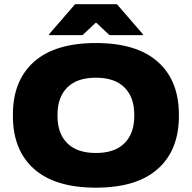

<svg xmlns="http://www.w3.org/2000/svg" viewBox="-20 -865 907 908"><path d="M433.5 22.5Q240.5 22.5 140.8 -66.2Q41 -155 41 -316V-323Q41 -484 140.8 -572.8Q240.5 -661.5 433.5 -661.5Q626.5 -661.5 726.2 -572.8Q826 -484 826 -323V-316Q826 -155 726.2 -66.2Q626.5 22.5 433.5 22.5ZM433.5 -141.5Q522.5 -141.5 568.8 -187.8Q615 -234 615 -315.5V-323.5Q615 -405 568.8 -451.2Q522.5 -497.5 433.5 -497.5Q344 -497.5 298 -451.2Q252 -405 252 -323.5V-315.5Q252 -234 298 -187.8Q344 -141.5 433.5 -141.5ZM335 -845H533L655.5 -703.5V-699H497.5L436.5 -756.5H431.5L370.5 -699H212.5V-703.5Z"/></svg>

Font: Anek Latin Expanded ExtraBold
Style: Regular
Weight: 800
Width: 7
Designer: Yesha Goshar
Foundry: Ek Type
Version: Version 1.003